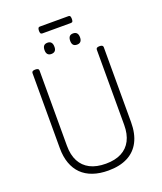

<svg xmlns="http://www.w3.org/2000/svg" viewBox="-251 -1639 1535 1815"><g transform="rotate(-20 516.5 -731.5)"><path d="M519 19Q432 19 364.5 -4.5Q297 -28 251.5 -73Q206 -118 182 -184.5Q158 -251 158 -337V-1092Q158 -1104 167 -1109.5Q176 -1115 194 -1115Q212 -1115 220.5 -1109.5Q229 -1104 229 -1092V-336Q229 -243 262.5 -179.5Q296 -116 360 -83Q424 -50 519 -50Q612 -50 675.5 -83Q739 -116 772 -179.5Q805 -243 805 -336V-1092Q805 -1104 813.5 -1109.5Q822 -1115 840 -1115Q875 -1115 875 -1092V-337Q875 -222 834 -142.5Q793 -63 713.5 -22Q634 19 519 19ZM388 -1201Q364 -1201 351.5 -1215Q339 -1229 339 -1256Q339 -1285 351 -1299.5Q363 -1314 389 -1314Q413 -1314 425.5 -1299.5Q438 -1285 438 -1257Q439 -1229 426 -1215Q413 -1201 388 -1201ZM647 -1201Q621 -1201 609 -1215Q597 -1229 597 -1256Q597 -1285 609 -1299.5Q621 -1314 646 -1314Q671 -1314 683.5 -1299.5Q696 -1285 696 -1257Q696 -1229 683.5 -1215Q671 -1201 647 -1201ZM375 -1413Q361 -1413 356.5 -1422Q352 -1431 352 -1446Q352 -1462 356.5 -1472Q361 -1482 375 -1482H660Q675 -1482 679 -1472Q683 -1462 683 -1446Q683 -1431 679 -1422Q675 -1413 660 -1413Z"/></g></svg>

Font: Playwrite FR Moderne Light
Style: Regular
Weight: 300
Version: Version 1.002